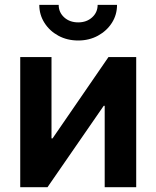

<svg xmlns="http://www.w3.org/2000/svg" viewBox="-20 -777 649 797"><path d="M545.4 0H414.6V-337.9H410.6L177.2 0H64V-540H193.8V-202.6H198.2L430.2 -540H545.4ZM304.7 -608.9Q258.8 -608.9 222.4 -628.7Q186 -648.4 164.6 -682.1Q143.1 -715.8 143.1 -756.8H223.6Q223.6 -725.6 246.6 -704.8Q269.5 -684.1 304.7 -684.1Q339.4 -684.1 362.3 -704.8Q385.3 -725.6 385.3 -756.8H465.8Q465.8 -715.8 444.6 -682.4Q423.3 -648.9 386.7 -628.9Q350.1 -608.9 304.7 -608.9Z"/></svg>

Font: V-Inter
Style: SemiBold-600
Weight: 600
Designer: Rasmus Andersson
Foundry: rsms
Version: Version 4.000;git-4146feb